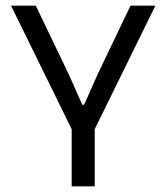

<svg xmlns="http://www.w3.org/2000/svg" viewBox="-20 -659 588 679"><path d="M310 -192H238.5L19 -639H106.5L224 -394.5L271 -288.5H277.5L324.5 -394.5L441.5 -639H529.5ZM315 0H233.5V-269.5H315Z"/></svg>

Font: Anek Devanagari Medium
Style: Regular
Weight: 400
Version: Version 1.003